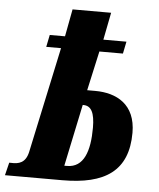

<svg xmlns="http://www.w3.org/2000/svg" viewBox="-75 -806 708 853"><g transform="rotate(5 279.5 -380.0)"><path d="M-21 0H235C424 0 527 -66 527 -237C527 -364 441 -408 346 -408H310L349 -584H454L465 -638H362L386 -760H214L191 -638H123L112 -584H178L77 -112C66 -63 36 -55 1 -57H-7ZM250 -65H238L296 -341H299C334 -341 350 -311 350 -244C350 -140 325 -65 250 -65Z"/></g></svg>

Font: Noto Serif ExtraCondensed Black
Style: Italic
Weight: 900
Width: 2
Italic angle: -12°
Designer: Monotype Design Team
Foundry: Monotype Imaging Inc.
Version: Version 2.014